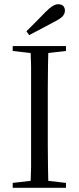

<svg xmlns="http://www.w3.org/2000/svg" viewBox="-20 -888 373 908"><path d="M40 0H292V-23L180 -36H153L40 -23ZM124 0H209Q208 -44 207 -97Q206 -149 206 -206V-314V-360V-467Q206 -522 207 -575Q208 -627 209 -670H124Q126 -627 127 -575Q127 -522 127 -467V-360V-314V-206Q127 -149 127 -96Q126 -43 124 0ZM40 -647 153 -634H180L292 -647V-670H40ZM105 -740 118 -722Q150 -739 181 -755Q211 -771 241 -787Q268 -801 278 -813Q287 -825 287 -838Q287 -851 279 -860Q270 -868 255 -868Q243 -868 230 -860Q216 -852 196 -832Q173 -809 151 -786Q128 -763 105 -740Z"/></svg>

Font: Source Serif 4 48pt
Style: Regular
Weight: 400
Designer: Frank Grie√ühammer
Foundry: Adobe Systems Incorporated
Version: Version 4.004;hotconv 1.0.116;makeotfexe 2.5.65601